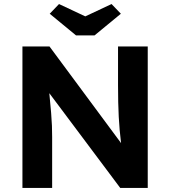

<svg xmlns="http://www.w3.org/2000/svg" viewBox="-20 -930 842 950"><path d="M91 0V-700H225L579 -222Q571 -286 567.5 -352.5Q564 -419 564 -509V-700H711V0H575L224 -469Q230 -408 233 -371Q236 -334 237 -307.5Q238 -281 238 -252V0ZM356 -755 226 -862 272 -910 402 -849 532 -910 578 -862 448 -755Z"/></svg>

Font: Lexend Deca SemiBold
Style: Regular
Weight: 600
Designer: Bonnie Shaver-Troup, Thomas Jockin
Foundry: Lexend
Version: Version 1.008; ttfautohint (v1.8.4.7-5d5b)